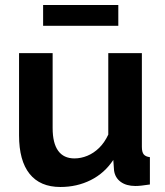

<svg xmlns="http://www.w3.org/2000/svg" viewBox="-20 -736 658 766"><path d="M56 -196V-524H190V-225Q190 -165 212 -134.5Q234 -104 277 -104Q303 -104 328.5 -114.5Q354 -125 375.5 -146Q397 -167 412 -199V-524H546V-150Q546 -129 553.5 -120Q561 -111 578 -109V0Q558 3 544.5 4.5Q531 6 520 6Q484 6 461.5 -10.5Q439 -27 435 -56L432 -98Q397 -45 342 -17.5Q287 10 221 10Q140 10 98 -42.5Q56 -95 56 -196ZM152 -633V-716H452V-633Z"/></svg>

Font: Raleway Thin
Style: Bold
Weight: 700
Version: Version 4.026